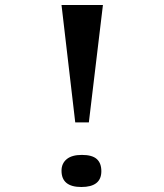

<svg xmlns="http://www.w3.org/2000/svg" viewBox="-20 -730 654 765"><path d="M279.8 -242.2 225.1 -710H390.1L334 -242.2ZM304.2 15.1Q225.1 15.1 225.1 -49.8Q225.1 -78.6 245.6 -95.7Q266.1 -112.8 306.2 -112.8Q347.2 -112.8 365.5 -96.4Q383.8 -80.1 383.8 -47.9Q383.8 15.1 304.2 15.1Z"/></svg>

Font: IntelOne Mono
Style: Regular
Weight: 400
Designer: Fred Shallcrass
Foundry: Frere-Jones Type LLC
Version: Version 1.200;hotconv 1.1.0;makeotfexe 2.6.0;FJTRelease1.2